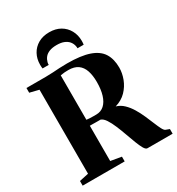

<svg xmlns="http://www.w3.org/2000/svg" viewBox="-226 -1126 1166 1266"><g transform="rotate(-30 357.0 -493.0)"><path d="M28.5 0V-35.5L98.5 -50.5V-690L29.5 -707V-743H177Q208 -743 232.8 -744.8Q257.5 -746.5 283 -748Q308.5 -749.5 341.5 -749.5Q447 -749.5 509.8 -727.8Q572.5 -706 599.8 -662.5Q627 -619 627 -553.5Q627 -512 610.8 -469Q594.5 -426 561.8 -392.2Q529 -358.5 478.5 -343.5Q510 -334.5 535 -310.5Q560 -286.5 579.5 -254Q599 -221.5 614.2 -186.8Q629.5 -152 642 -121.2Q654.5 -90.5 665 -70.2Q675.5 -50 685.5 -46L713.5 -35.5V0H522Q509.5 0 497.2 -21.2Q485 -42.5 472 -76.5Q459 -110.5 445.2 -149.2Q431.5 -188 416.2 -224.2Q401 -260.5 384.2 -286Q367.5 -311.5 348.5 -318Q338.5 -318 327.8 -318Q317 -318 306.5 -318.2Q296 -318.5 285.8 -318.5Q275.5 -318.5 267 -318.5V-50L348.5 -36V0ZM340.5 -361Q376.5 -361 401.2 -383.5Q426 -406 438.8 -447.5Q451.5 -489 451.5 -545.5Q451.5 -596 439.2 -632.2Q427 -668.5 399.8 -688Q372.5 -707.5 327.5 -707.5Q309.5 -707.5 298.8 -706.5Q288 -705.5 281 -704.2Q274 -703 267 -702V-364Q275.5 -362.5 289.8 -361.8Q304 -361 318.2 -361Q332.5 -361 340.5 -361ZM342.5 -986.5Q391.5 -986.5 426.8 -966Q462 -945.5 481.5 -910Q501 -874.5 501 -830.5Q501 -821.5 500.5 -815Q500 -808.5 499 -801.5H452Q452 -805.5 451.8 -810.5Q451.5 -815.5 450 -821Q445.5 -840.5 432.8 -855.8Q420 -871 398 -880Q376 -889 342.5 -889Q309.5 -889 287 -880Q264.5 -871 252.2 -855.5Q240 -840 235 -821Q233.5 -815.5 233.2 -810.5Q233 -805.5 233 -801.5H186Q185 -808.5 184.5 -815Q184 -821.5 184 -830.5Q184 -875 203.2 -910.2Q222.5 -945.5 258 -966Q293.5 -986.5 342.5 -986.5Z"/></g></svg>

Font: Merriweather 96pt ExtraBold
Style: Regular
Weight: 800
Version: Version 2.100